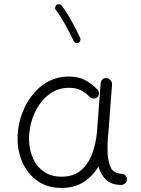

<svg xmlns="http://www.w3.org/2000/svg" viewBox="-20 -884 679 923"><path d="M275.9 -34.7Q333.5 -34.7 369.4 -65.4Q405.3 -96.2 423.8 -146.7Q442.4 -197.3 446.8 -257.3L463.9 -484.9Q464.8 -496.1 473.4 -502.9Q481.9 -509.8 492.7 -508.3Q503.9 -506.8 511.7 -497.8Q519.5 -488.8 518.6 -478L501.5 -250Q500.5 -235.4 498.5 -221.2Q497.1 -201.7 496.8 -181.4Q496.6 -161.1 497.6 -143.1Q500 -105 513.2 -77.4Q526.4 -49.8 569.3 -47.9Q577.1 -45.9 583.5 -40Q589.8 -34.2 590.3 -22Q590.3 -10.7 582.3 -2.9Q574.2 4.9 563 4.9Q515.1 4.9 489.5 -20.3Q463.9 -45.4 453.1 -83.5Q425.8 -37.1 381.8 -8.8Q337.9 19.5 275.9 19.5Q211.4 19.5 164.8 -11.2Q118.2 -42 92.5 -93.5Q66.9 -145 64.5 -206.5Q62.5 -261.2 78.6 -315.9Q94.7 -370.6 127 -416Q159.2 -461.4 206.1 -488.8Q252.9 -516.1 312.5 -516.1Q356.4 -516.1 390.1 -498.3Q423.8 -480.5 449.2 -452.6Q456.5 -443.8 455.3 -432.6Q454.1 -421.4 445.8 -415Q437 -408.7 425.5 -410.6Q414.1 -412.6 407.2 -421.9Q392.1 -438.5 368.2 -450.2Q344.2 -461.9 313 -461.9Q265.6 -461.9 229 -439.2Q192.4 -416.5 167.5 -378.9Q142.6 -341.3 130.4 -296.1Q118.2 -251 119.6 -206.1Q122.1 -158.2 140.4 -119.1Q158.7 -80.1 192.9 -57.4Q227.1 -34.7 275.9 -34.7ZM251.5 -860.4Q256.8 -864.7 264.2 -863.8Q271.5 -862.8 275.9 -857.4Q298.8 -828.1 323.5 -783.7Q348.1 -739.3 365.7 -701.2Q368.2 -694.8 365.7 -687.7Q363.3 -680.7 356.9 -678.2Q350.6 -675.3 343.8 -678Q336.9 -680.7 334 -687Q317.4 -723.6 293 -766.8Q268.6 -810.1 248.5 -835.9Q244.1 -841.3 245.4 -848.6Q246.6 -856 251.5 -860.4Z"/></svg>

Font: Mikhak Light
Style: Regular
Weight: 300
Designer: Amin Abedi
Version: Version 3.3